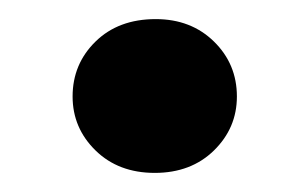

<svg xmlns="http://www.w3.org/2000/svg" viewBox="-20 -425 300 201"><path d="M142 -244Q104 -244 80 -267.5Q56 -291 56 -324Q56 -358 80 -381.5Q104 -405 143 -405Q180 -405 204 -381.5Q228 -358 228 -324Q228 -291 204 -267.5Q180 -244 142 -244Z"/></svg>

Font: DM Sans 18pt ExtraBold
Style: Italic
Weight: 800
Italic angle: -10°
Designer: Colophon Foundry, Jonny Pinhorn
Foundry: Colophon Foundry
Version: Version 4.004;gftools[0.9.30]